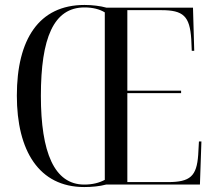

<svg xmlns="http://www.w3.org/2000/svg" viewBox="-20 -745 867 775"><path d="M320 10C350 10 383 7 408 0H787L793 -174H783L780 -120C774 -34 748 -10 658 -10H494V-369H711V-379H494V-704H631C720 -704 746 -680 752 -587L754 -540H764L759 -714H410C385 -721 352 -725 321 -725C137 -725 48 -586 48 -359C48 -137 137 10 320 10ZM320 0C199 0 145 -130 145 -358C145 -591 196 -715 321 -715C354 -715 382 -708 403 -695V-19C380 -7 354 0 320 0Z"/></svg>

Font: Noto Serif Display Condensed
Style: Regular
Weight: 400
Width: 3
Designer: Monotype Design Team
Foundry: Monotype Imaging Inc.
Version: Version 2.009